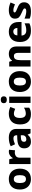

<svg xmlns="http://www.w3.org/2000/svg" viewBox="2043 -2849 816 4942"><g transform="rotate(-90 2451.0 -378.0)"><path d="M311 10Q233 10 172.5 -23.5Q112 -57 78 -121.5Q44 -186 44 -275Q44 -411 115.5 -485Q187 -559 314 -559Q392 -559 452.5 -525.5Q513 -492 547 -428Q581 -364 581 -275Q581 -139 509 -64.5Q437 10 311 10ZM313 -118Q366 -118 390 -157Q414 -196 414 -275Q414 -354 390 -392.5Q366 -431 312 -431Q260 -431 235.5 -392.5Q211 -354 211 -275Q211 -196 235 -157Q259 -118 313 -118Z M1067 -554 1054 -399Q1032 -405 1002 -405Q943 -405 903 -375.5Q863 -346 863 -276V0H699V-549H822L847 -458H855Q880 -502 922.5 -530.5Q965 -559 1014 -559Q1037 -559 1067 -554Z M1604 -364V0H1490L1458 -74H1454Q1417 -28 1378 -9Q1339 10 1272 10Q1197 10 1150.5 -34.5Q1104 -79 1104 -165Q1104 -252 1164 -294Q1224 -336 1346 -341L1440 -344V-363Q1440 -440 1362 -440Q1298 -440 1208 -400L1157 -510Q1252 -559 1378 -559Q1487 -559 1545.5 -509.5Q1604 -460 1604 -364ZM1388 -249Q1325 -247 1298.5 -226.5Q1272 -206 1272 -168Q1272 -108 1337 -108Q1382 -108 1411.5 -135Q1441 -162 1441 -207V-251Z M1719 -271Q1719 -416 1793.5 -487.5Q1868 -559 1995 -559Q2089 -559 2169 -520L2121 -395Q2082 -412 2053 -420Q2024 -428 1995 -428Q1941 -428 1913.5 -389Q1886 -350 1886 -272Q1886 -196 1914.5 -159Q1943 -122 1996 -122Q2078 -122 2151 -170V-34Q2115 -11 2075.5 -0.5Q2036 10 1981 10Q1855 10 1787 -59Q1719 -128 1719 -271Z M2443 -688Q2443 -611 2355 -611Q2266 -611 2266 -688Q2266 -766 2355 -766Q2443 -766 2443 -688ZM2436 0H2272V-549H2436Z M2821 10Q2743 10 2682.5 -23.5Q2622 -57 2588 -121.5Q2554 -186 2554 -275Q2554 -411 2625.5 -485Q2697 -559 2824 -559Q2902 -559 2962.5 -525.5Q3023 -492 3057 -428Q3091 -364 3091 -275Q3091 -139 3019 -64.5Q2947 10 2821 10ZM2823 -118Q2876 -118 2900 -157Q2924 -196 2924 -275Q2924 -354 2900 -392.5Q2876 -431 2822 -431Q2770 -431 2745.5 -392.5Q2721 -354 2721 -275Q2721 -196 2745 -157Q2769 -118 2823 -118Z M3726 -357V0H3562V-313Q3562 -371 3542.5 -399.5Q3523 -428 3481 -428Q3421 -428 3397 -385Q3373 -342 3373 -252V0H3209V-549H3333L3356 -477H3363Q3389 -517 3433 -538Q3477 -559 3532 -559Q3623 -559 3674.5 -509Q3726 -459 3726 -357Z M4355 -309V-232H4007Q4009 -175 4043 -142.5Q4077 -110 4138 -110Q4189 -110 4232 -120.5Q4275 -131 4322 -153V-30Q4282 -9 4236 0.5Q4190 10 4125 10Q3996 10 3918.5 -61Q3841 -132 3841 -270Q3841 -412 3912 -485.5Q3983 -559 4104 -559Q4222 -559 4288.5 -494Q4355 -429 4355 -309ZM4010 -339H4203Q4202 -386 4177.5 -415Q4153 -444 4107 -444Q4066 -444 4040 -417.5Q4014 -391 4010 -339Z M4630 10Q4571 10 4528.5 3Q4486 -4 4443 -22V-155Q4489 -134 4541 -122Q4593 -110 4630 -110Q4705 -110 4705 -150Q4705 -164 4696.5 -173.5Q4688 -183 4663.5 -196Q4639 -209 4587 -231Q4508 -264 4475 -300Q4442 -336 4442 -403Q4442 -479 4501 -519Q4560 -559 4662 -559Q4714 -559 4760.5 -548Q4807 -537 4858 -514L4811 -401Q4717 -442 4661 -442Q4602 -442 4602 -410Q4602 -398 4610.5 -388.5Q4619 -379 4642 -368Q4665 -357 4715 -337Q4767 -316 4798 -295Q4829 -274 4846 -243Q4863 -212 4863 -165Q4863 -81 4805 -35.5Q4747 10 4630 10Z"/></g></svg>

Font: Noto Sans UI ExtraBold
Style: Regular
Weight: 800
Designer: Monotype Design Team
Foundry: Monotype Imaging Inc.
Version: Version 1.001